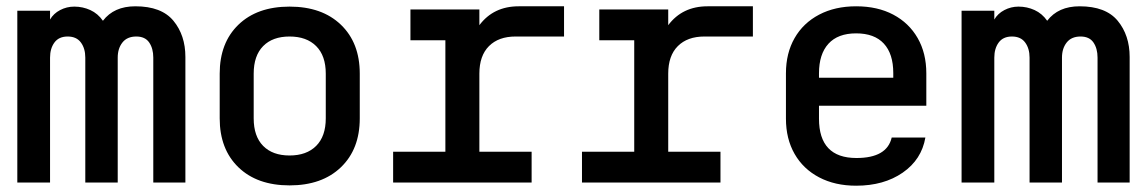

<svg xmlns="http://www.w3.org/2000/svg" viewBox="-20 -580 3640 610"><path d="M35 0V-546H139V-518Q150 -537 171 -548Q192 -559 216 -559Q243 -559 267 -548Q291 -537 307 -514Q342 -560 410 -560Q493 -560 531 -514Q569 -468 569 -399V0H467V-397Q467 -426 454 -445Q441 -464 413 -464Q384 -464 369 -445Q354 -426 354 -397V0H251V-397Q251 -426 237 -445Q223 -464 195 -464Q167 -464 153 -445Q139 -426 139 -397V0Z M900 9Q797 9 737.5 -48.5Q678 -106 678 -204V-346Q678 -444 737.5 -501.5Q797 -559 900 -559Q1003 -559 1063 -501.5Q1123 -444 1123 -346V-204Q1123 -106 1063 -48.5Q1003 9 900 9ZM900 -86Q954 -86 984.5 -116.5Q1015 -147 1015 -204V-346Q1015 -403 984.5 -433.5Q954 -464 900 -464Q846 -464 816 -433.5Q786 -403 786 -346V-204Q786 -147 816 -116.5Q846 -86 900 -86Z M1229 0V-98H1395V-452H1284V-550H1503V-500Q1548 -560 1628 -560H1772V-464H1618Q1564 -464 1533.5 -433.5Q1503 -403 1503 -346V-98H1669V0Z M1829 0V-98H1995V-452H1884V-550H2103V-500Q2148 -560 2228 -560H2372V-464H2218Q2164 -464 2133.5 -433.5Q2103 -403 2103 -346V-98H2269V0Z M2700 10Q2633 10 2582.5 -16.5Q2532 -43 2504.5 -91Q2477 -139 2477 -203V-347Q2477 -411 2504.5 -459Q2532 -507 2582.5 -533.5Q2633 -560 2700 -560Q2768 -560 2818 -533.5Q2868 -507 2895.5 -459Q2923 -411 2923 -347V-244H2582V-203Q2582 -78 2701 -78Q2798 -78 2813 -143H2920Q2908 -73 2848 -31.5Q2788 10 2700 10ZM2582 -333H2818V-348Q2818 -409 2788 -441.5Q2758 -474 2700 -474Q2642 -474 2612 -441Q2582 -408 2582 -347Z M3035 0V-546H3139V-518Q3150 -537 3171 -548Q3192 -559 3216 -559Q3243 -559 3267 -548Q3291 -537 3307 -514Q3342 -560 3410 -560Q3493 -560 3531 -514Q3569 -468 3569 -399V0H3467V-397Q3467 -426 3454 -445Q3441 -464 3413 -464Q3384 -464 3369 -445Q3354 -426 3354 -397V0H3251V-397Q3251 -426 3237 -445Q3223 -464 3195 -464Q3167 -464 3153 -445Q3139 -426 3139 -397V0Z"/></svg>

Font: Tiny SemiBold
Style: Regular
Weight: 600
Designer: Philipp Nurullin, Konstantin Bulenkov
Foundry: JetBrains
Version: Version 2.251; ttfautohint (v1.8.4.7-5d5b)